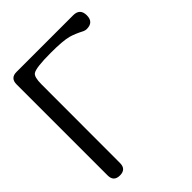

<svg xmlns="http://www.w3.org/2000/svg" viewBox="-200 -810 919 919"><g transform="rotate(-45 259.0 -350.5)"><path d="M437 -611.8Q397.5 -632.3 370.6 -639.6Q334.5 -649.4 252.4 -649.4Q151.9 -649.4 130.4 -634.8Q114.3 -624 114.3 -574.2L113.8 -42Q113.8 0 71.8 0Q29.8 0 29.8 -42V-658.2Q29.8 -700.7 71.8 -700.7H455.1Q501.5 -700.7 501.5 -654.3Q501.5 -607.9 455.1 -607.9Q445.8 -607.9 437 -611.8Z"/></g></svg>

Font: inglobal
Style: Regular
Weight: 400
Designer: Andrey Kochetov, Denis Davydov, Evgeny Yurtaev
Foundry: inglobal
Version: Version 1.00 September 25, 2014, initial release